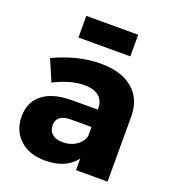

<svg xmlns="http://www.w3.org/2000/svg" viewBox="-137 -853 874 967"><g transform="rotate(20 300.0 -370.0)"><path d="M27 -161Q27 -238 80.5 -280.5Q134 -323 234 -324H376V-332Q376 -372 349.5 -394.5Q323 -417 271 -417Q198 -417 110 -372L61 -486Q192 -547 311 -547Q422 -547 483.5 -495.5Q545 -444 546 -352V0H377V-62Q324 8 212 8Q127 8 77 -39Q27 -86 27 -161ZM160 -632V-748H438V-632ZM189 -173Q189 -143 209 -126Q229 -109 265 -109Q306 -109 337 -129.5Q368 -150 376 -183V-231H267Q189 -231 189 -173Z"/></g></svg>

Font: Trueno
Style: Bd
Weight: 700
Designer: Julieta Ulanovsky
Foundry: Julieta Ulanovsky
Version: Version 3.001b